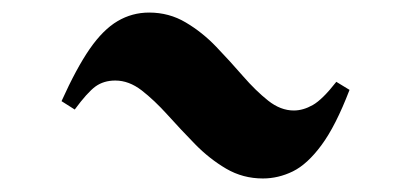

<svg xmlns="http://www.w3.org/2000/svg" viewBox="-20 -430 630 298"><path d="M388 -153Q357 -153 331 -168.2Q305 -183.5 282.8 -206.2Q260.5 -229 240 -251.8Q219.5 -274.5 199.8 -289.8Q180 -305 159 -305Q141 -305 128.2 -295.8Q115.5 -286.5 96 -260L75.5 -273Q98.5 -324 119.2 -354Q140 -384 162.5 -397.2Q185 -410.5 211.5 -410.5Q242.5 -410.5 268.2 -395.2Q294 -380 315.8 -357.2Q337.5 -334.5 357.2 -311.8Q377 -289 396.2 -273.8Q415.5 -258.5 436 -258.5Q450.5 -258.5 465.5 -267Q480.5 -275.5 502 -303L522.5 -290.5Q501 -234.5 479 -204.8Q457 -175 434.5 -164Q412 -153 388 -153Z"/></svg>

Font: Merriweather 144pt Black
Style: Italic
Weight: 900
Italic angle: -7.8°
Version: Version 2.101